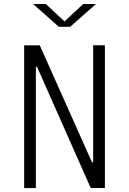

<svg xmlns="http://www.w3.org/2000/svg" viewBox="-20 -962 660 982"><path d="M103.5 -730H183.5L450.5 -132H456.5V-730.5H516.5V-0.5H444L169.5 -620H163.5V0H103.5ZM281 -825H339L471 -941.5H405.5L310 -852.5L214.5 -941.5H149Z"/></svg>

Font: Monaspace Krypton Var ExLight
Style: Regular
Weight: 200
Designer: Riley Cran and the Lettermatic Team
Version: Version 1.200 (Monaspace Krypton Var)